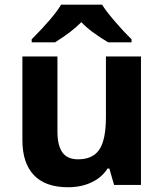

<svg xmlns="http://www.w3.org/2000/svg" viewBox="-20 -786 697 816"><path d="M269 9.8Q172.9 9.8 124 -41.7Q75.2 -93.3 75.2 -189.9V-545.9H224.1V-227.1Q224.1 -168 245.1 -138.4Q266.1 -108.9 312 -108.9Q374.5 -108.9 402.3 -150.6Q430.2 -192.4 430.2 -289.1V-545.9H579.1V0H464.8L444.8 -69.8H437Q413.1 -31.7 369.1 -11Q325.2 9.8 269 9.8ZM114.7 -606V-619.1Q207 -711.4 239.7 -766.1H414.1Q429.2 -740.7 466.6 -697Q503.9 -653.3 539.1 -619.1V-606H439.9Q363.3 -651.4 325.7 -691.9Q287.6 -652.3 213.9 -606Z"/></svg>

Font: NotoSans-Bold
Style: Bold
Weight: 700
Designer: Monotype Design team
Foundry: Monotype Imaging Inc.
Version: Version 1.04